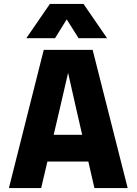

<svg xmlns="http://www.w3.org/2000/svg" viewBox="-20 -950 690 970"><path d="M130 -134V-269H541V-134ZM201 -698H448L625 0H457L366 -396L324 -582L281 -396L188 0H25ZM113 -757 232 -930H402L521 -757H377L317 -852L258 -757Z"/></svg>

Font: Azeret Mono Thin
Style: Bold
Weight: 700
Version: Version 1.002